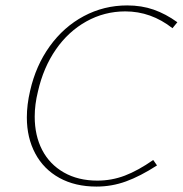

<svg xmlns="http://www.w3.org/2000/svg" viewBox="-20 -683 674 708"><path d="M79 -250Q79 -297 91 -348Q112 -441 163.5 -512.5Q215 -584 289 -623.5Q363 -663 449 -663Q502 -663 546.5 -647.5Q591 -632 634 -601L616 -579Q537 -641 442 -641Q365 -641 298.5 -604Q232 -567 186 -500.5Q140 -434 120 -346Q108 -298 108 -253Q108 -183 135.5 -130Q163 -77 215.5 -47Q268 -17 339 -17Q392 -17 440.5 -35.5Q489 -54 545 -93L559 -73Q497 -33 444.5 -14Q392 5 336 5Q257 5 199 -27Q141 -59 110 -117Q79 -175 79 -250Z"/></svg>

Font: Ysabeau Infant Extralight
Style: Italic
Weight: 200
Italic angle: -12°
Designer: Christian Thalmann (Catharsis Fonts)
Version: Version 0.003